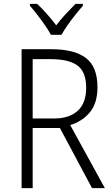

<svg xmlns="http://www.w3.org/2000/svg" viewBox="-20 -967 578 987"><path d="M244 -714Q362 -714 421.5 -669Q481 -624 481 -518Q481 -438 443 -391Q405 -344 341 -324L519 0H453L288 -309H148V0H91V-714ZM240 -663H148V-358H259Q336 -358 379.5 -397.5Q423 -437 423 -516Q423 -597 378.5 -630Q334 -663 240 -663ZM242 -788Q230 -810 211 -837.5Q192 -865 171.5 -891.5Q151 -918 134 -937V-947H171Q195 -925 221 -895.5Q247 -866 269 -837Q292 -867 317 -894Q342 -921 368 -947H406V-937Q388 -917 367 -890.5Q346 -864 327 -837Q308 -810 296 -788Z"/></svg>

Font: Noto Sans Arabic SemCond Light
Style: Regular
Weight: 300
Width: 4
Designer: Monotype Design Team, Nadine Chahine, Nizar Qandah and Khaled Hosny
Foundry: Monotype Imaging Inc.
Version: Version 2.012; ttfautohint (v1.8.4.7-5d5b)